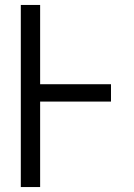

<svg xmlns="http://www.w3.org/2000/svg" viewBox="-20 -755 540 775"><path d="M64 0V-735H142V-415H428V-345H142V0Z"/></svg>

Font: Iosevka Curly
Style: Regular
Weight: 400
Monospace: yes
Designer: Belleve Invis
Foundry: Belleve Invis
Version: Version 22.1.2; ttfautohint (v1.8.4)